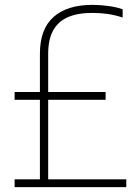

<svg xmlns="http://www.w3.org/2000/svg" viewBox="-20 -769 564 789"><path d="M144 -16V-548Q144 -649.5 200 -699.2Q256 -749 360 -749Q390 -749 424.2 -744.5Q458.5 -740 484 -731V-697Q452 -707.5 421.2 -711.8Q390.5 -716 359 -716Q299.5 -716 259.2 -698.5Q219 -681 198.5 -644Q178 -607 178 -548V-16ZM40 0V-32H499V0ZM40 -359V-391H414V-359Z"/></svg>

Font: Encode Sans Condensed Thin
Style: Regular
Weight: 100
Width: 3
Designer: Multiple Designers
Foundry: Impallari Type
Version: Version 3.002